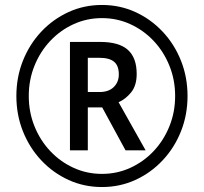

<svg xmlns="http://www.w3.org/2000/svg" viewBox="-20 -744 822 774"><path d="M381 -373Q418 -373 438.5 -393Q459 -413 459 -444Q459 -479 440 -495Q421 -511 380 -511H334V-373ZM531 -446Q531 -399 508.5 -371.5Q486 -344 458 -332L567 -138H486L392 -311H334V-138H262V-575H383Q460 -575 495.5 -543Q531 -511 531 -446ZM46 -357Q46 -433 72.5 -499.5Q99 -566 146.5 -616.5Q194 -667 256.5 -695.5Q319 -724 391 -724Q463 -724 525.5 -695.5Q588 -667 635.5 -616.5Q683 -566 709.5 -499.5Q736 -433 736 -357Q736 -281 709.5 -214.5Q683 -148 635.5 -97.5Q588 -47 525.5 -18.5Q463 10 391 10Q319 10 256.5 -18.5Q194 -47 146.5 -97.5Q99 -148 72.5 -214.5Q46 -281 46 -357ZM96 -357Q96 -292 119 -235Q142 -178 182.5 -135Q223 -92 276.5 -67.5Q330 -43 391 -43Q452 -43 505.5 -67.5Q559 -92 599.5 -135Q640 -178 663 -235Q686 -292 686 -357Q686 -422 663 -479Q640 -536 599.5 -579Q559 -622 505.5 -646.5Q452 -671 391 -671Q330 -671 276.5 -646.5Q223 -622 182.5 -579Q142 -536 119 -479Q96 -422 96 -357Z"/></svg>

Font: Noto Sans Display
Style: Regular
Weight: 400
Designer: Monotype Design Team
Foundry: Monotype Imaging Inc.
Version: Version 2.003